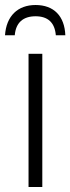

<svg xmlns="http://www.w3.org/2000/svg" viewBox="-40 -747 281 767"><path d="M102 -727C31 -727 -15 -683 -20 -606H19C23 -657 53 -682 102 -682C151 -682 179 -657 183 -606H221C218 -683 175 -727 102 -727ZM129 0V-532H74V0Z"/></svg>

Font: Noto Sans Display SemiCondensed Light
Style: Regular
Weight: 300
Width: 4
Designer: Monotype Design Team
Foundry: Monotype Imaging Inc.
Version: Version 1.900